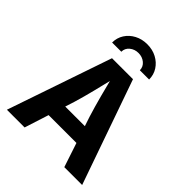

<svg xmlns="http://www.w3.org/2000/svg" viewBox="-257 -1108 1261 1261"><g transform="rotate(45 373.5 -478.0)"><path d="M23.8 0 272.7 -727.5H467.6L722.8 0H557.1L440.5 -351Q419.3 -418.9 397.7 -499.9Q376.1 -580.8 352.2 -676.2H384.5Q361.3 -580.3 341.1 -499Q320.9 -417.6 300.8 -351L188.4 0ZM179.3 -168.8V-285.8H567.3V-168.8ZM372.1 -956.4Q421.4 -956.4 460.1 -935.7Q498.8 -915.1 521.4 -879.9Q544 -844.7 544 -800.8H457.9Q457.9 -832.9 432.7 -853.9Q407.4 -874.9 372 -874.9Q336.6 -874.9 311.2 -853.9Q285.8 -832.9 285.8 -800.8H200.3Q200.3 -844.7 222.8 -879.9Q245.4 -915.1 284.2 -935.7Q323.1 -956.4 372.1 -956.4Z"/></g></svg>

Font: Inter Variable LoSnoCo
Style: Regular
Weight: 400
Designer: Rasmus Andersson
Foundry: rsms
Version: Version 4.000;git-a52131595; featfreeze: case,dlig,ss01,ss02